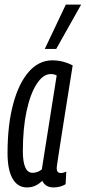

<svg xmlns="http://www.w3.org/2000/svg" viewBox="-20 -810 375 840"><path d="M214 10Q179 10 165 -19Q152 -6 135.5 2Q119 10 98 10Q57 10 35 -28.5Q13 -67 13 -140Q13 -263 37.5 -354.5Q62 -446 106 -496Q150 -546 209 -546Q234 -546 256.5 -540Q279 -534 298 -524Q278 -399 265 -317Q252 -235 244.5 -186.5Q237 -138 233.5 -115Q230 -92 229 -84Q228 -76 228 -74Q228 -53 246 -53Q256 -53 270 -59L267 -4Q244 10 214 10ZM163 -69 228 -480Q217 -486 202 -486Q169 -486 141 -443.5Q113 -401 96.5 -325Q80 -249 80 -149Q80 -54 122 -54Q145 -54 163 -69ZM176 -596 268 -790H335L226 -596Z"/></svg>

Font: Georama ExtraCondensed
Style: Italic
Weight: 400
Width: 2
Italic angle: -9°
Designer: Jean-Baptiste Levee
Foundry: Production Type
Version: Version 1.000